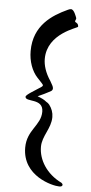

<svg xmlns="http://www.w3.org/2000/svg" viewBox="-57 -750 427 897"><g transform="rotate(5 156.5 -301.0)"><path d="M279 -637C279 -642 279 -650 268 -656C265 -657 263 -658 263 -661C263 -666 267 -671 267 -674L266 -679C264 -683 254 -716 239 -716C234 -716 229 -714 223 -711C154 -679 68 -626 68 -505C68 -457 84 -412 111 -383C128 -364 139 -355 139 -350C139 -347 137 -345 133 -342C107 -324 63 -300 63 -290C63 -263 147 -292 147 -227C147 -162 82 -137 82 -53C82 80 224 114 256 114C268 114 271 110 271 105C271 102 269 99 265 96C193 61 155 -3 155 -63C155 -115 196 -152 196 -206C196 -227 189 -246 176 -263C172 -268 167 -272 161 -275C152 -283 138 -290 119 -297C143 -308 159 -315 167 -320L180 -327C185 -330 187 -335 187 -340C187 -348 181 -357 172 -373C147 -410 137 -445 137 -474C137 -595 279 -631 279 -637Z"/></g></svg>

Font: Engagement
Style: Regular
Weight: 400
Designer: Astigmatic (AOETI)
Foundry: Astigmatic (AOETI)
Version: Version 1.000